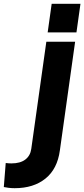

<svg xmlns="http://www.w3.org/2000/svg" viewBox="-146 -765 442 1007"><path d="M104 -595 125 -745H276L255 -595ZM-69 222Q-87 222 -101.5 220Q-116 218 -126 216L-116 90Q-108 91 -100 91.5Q-92 92 -86 92Q-40 92 -13.5 72Q13 52 18 16L97 -546H248L168 24Q155 121 92.5 171.5Q30 222 -69 222Z"/></svg>

Font: Plus Jakarta Sans ExtraBold
Style: Italic
Weight: 800
Italic angle: -8°
Designer: Gumpita Rahayu
Foundry: Tokotype
Version: Version 2.071; ttfautohint (v1.8.4.7-5d5b);gftools[0.9.29]